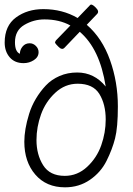

<svg xmlns="http://www.w3.org/2000/svg" viewBox="-34 -790 570 821"><path d="M244 11Q164 11 117 -43.5Q70 -98 70 -184Q70 -210 75 -239.5Q80 -269 90.5 -303Q101 -337 119.5 -368Q138 -399 162 -424.5Q186 -450 220.5 -465Q255 -480 296 -480Q369 -480 418 -420Q393 -581 307 -654L242 -586Q231 -574 215 -591Q204 -602 202 -606Q200 -610 205 -617L267 -681Q220 -707 156 -707Q110 -707 70 -683.5Q30 -660 30 -609Q30 -569 51 -560Q51 -577 62.5 -591Q74 -605 93 -605Q108 -605 119.5 -593.5Q131 -582 131 -567Q131 -546 111 -533Q91 -520 67 -520Q29 -520 7.5 -545Q-14 -570 -14 -608Q-14 -680 34.5 -715.5Q83 -751 151 -751Q233 -751 298 -713L350 -767Q357 -777 376 -757Q392 -741 381 -730L337 -684Q403 -627 436.5 -533Q470 -439 470 -335Q470 -245 458 -198Q446 -151 421.5 -102Q397 -53 350.5 -21Q304 11 244 11ZM122 -191Q122 -129 150.5 -83.5Q179 -38 243 -38Q297 -38 338.5 -76.5Q380 -115 399 -169Q418 -223 418 -279Q418 -344 391 -388Q364 -432 298 -432Q244 -432 202.5 -393.5Q161 -355 141.5 -301Q122 -247 122 -191Z"/></svg>

Font: Bonbon
Style: Regular
Weight: 400
Designer: Ksenia Erulevich
Foundry: Cyreal (www.cyreal.org)
Version: Version 1.001